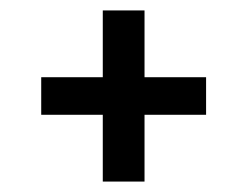

<svg xmlns="http://www.w3.org/2000/svg" viewBox="-20 -539 456 368"><path d="M375 -391V-319H257V-191H177V-319H59V-391H177V-519H257V-391Z"/></svg>

Font: Raleway Medium
Style: Italic
Weight: 500
Italic angle: -12°
Designer: Matt McInerney, Pablo Impallari, Rodrigo Fuenzalida
Foundry: Matt McInerney, Pablo Impallari, Rodrigo Fuenzalida
Version: Version 4.026